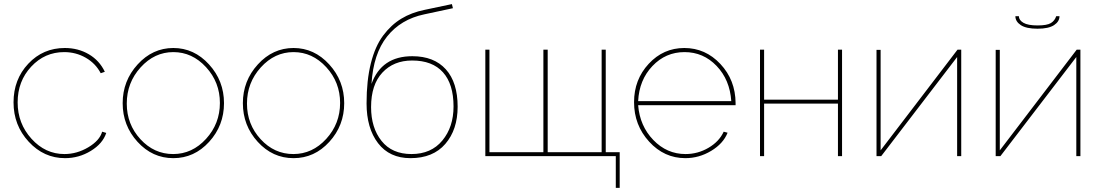

<svg xmlns="http://www.w3.org/2000/svg" viewBox="-20 -761 5371 936"><path d="M296 -527Q361 -527 413 -496.5Q465 -466 491 -411L471 -404Q446 -452 398 -479.5Q350 -507 293 -507Q198 -507 132 -436Q66 -365 66 -262Q66 -159 133.5 -84.5Q201 -10 294 -10Q355 -10 410.5 -43Q466 -76 478 -119L498 -113Q481 -61 423 -25.5Q365 10 297 10Q194 10 120 -70Q46 -150 46 -262Q46 -374 118 -450.5Q190 -527 296 -527Z M999.5 -69.5Q927 10 825 10Q723 10 650.5 -69.5Q578 -149 578 -258Q578 -367 651 -447Q724 -527 825 -527Q926 -527 999 -447Q1072 -367 1072 -258Q1072 -149 999.5 -69.5ZM598 -256Q598 -155 664.5 -82.5Q731 -10 824 -10Q917 -10 984.5 -84Q1052 -158 1052 -259Q1052 -360 984.5 -433.5Q917 -507 825 -507Q733 -507 665.5 -432.5Q598 -358 598 -256Z M1585.5 -69.5Q1513 10 1411 10Q1309 10 1236.5 -69.5Q1164 -149 1164 -258Q1164 -367 1237 -447Q1310 -527 1411 -527Q1512 -527 1585 -447Q1658 -367 1658 -258Q1658 -149 1585.5 -69.5ZM1184 -256Q1184 -155 1250.5 -82.5Q1317 -10 1410 -10Q1503 -10 1570.5 -84Q1638 -158 1638 -259Q1638 -360 1570.5 -433.5Q1503 -507 1411 -507Q1319 -507 1251.5 -432.5Q1184 -358 1184 -256Z M2188 -721 2048 -691Q1934 -667 1867 -583Q1800 -499 1791 -352Q1840 -487 1990 -487Q2096 -487 2153.5 -423Q2211 -359 2211 -241Q2211 -129 2151 -59.5Q2091 10 1981 10Q1879 10 1823 -63Q1767 -136 1767 -257Q1767 -369 1788 -452.5Q1809 -536 1848 -588Q1887 -640 1936.5 -670Q1986 -700 2050 -713L2183 -741ZM1789 -239Q1789 -138 1840 -74Q1891 -10 1986 -10Q2082 -10 2136.5 -76Q2191 -142 2191 -242Q2191 -351 2139.5 -408.5Q2088 -466 1989 -466Q1899 -466 1844 -407Q1789 -348 1789 -239Z M2346 0V-519H2366V-19H2629V-519H2650V-19H2913V-519H2933V-19H3001V155H2982V0Z M3321 10Q3218 10 3144.5 -70.5Q3071 -151 3071 -263Q3071 -373 3142.5 -450Q3214 -527 3316 -527Q3419 -527 3492 -449Q3565 -371 3566 -259V-248H3091Q3099 -147 3165 -78.5Q3231 -10 3322 -10Q3382 -10 3434 -40.5Q3486 -71 3508 -119L3527 -114Q3506 -61 3447 -25.5Q3388 10 3321 10ZM3091 -268H3545Q3538 -372 3473.5 -439.5Q3409 -507 3317 -507Q3225 -507 3160.5 -439Q3096 -371 3091 -268Z M3705 -519V-275H4065V-519H4085V0H4065V-256H3705V0H3685V-519Z M4273 -518V-28L4648 -519H4666V0H4646V-483L4276 0H4253V-518Z M5129 -682H5145Q5145 -656 5118.5 -638.5Q5092 -621 5038 -621Q4983 -621 4956.5 -638.5Q4930 -656 4930 -682H4947Q4947 -663 4969 -650Q4991 -637 5038 -637Q5084 -637 5103 -648.5Q5122 -660 5129 -682ZM4854 -518V-28L5229 -519H5247V0H5227V-483L4857 0H4834V-518Z"/></svg>

Font: Raleway
Style: Thin
Weight: 100
Designer: Matt McInerney, Pablo Impallari, Rodrigo Fuenzalida
Foundry: Matt McInerney, Pablo Impallari, Rodrigo Fuenzalida
Version: Version 3.000